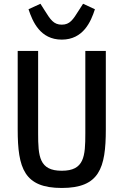

<svg xmlns="http://www.w3.org/2000/svg" viewBox="-20 -962 640 995"><path d="M71.7 -698.2V-291.2C71.7 -89.5 105.8 12.1 300.1 12.1C494.3 12.1 528.4 -89.5 528.4 -291.2V-698.2H422.2V-271.3C422.2 -151.6 416.9 -77.1 300.1 -77.1C183.2 -77.1 177.6 -151.6 177.6 -271.3V-698.2ZM127.8 -914.1C149.1 -849.4 188.6 -756.7 300.1 -756.7C411.2 -756.7 451 -849.4 471.9 -914.1L410.5 -942.5L389.2 -909.4C358.3 -860.1 342.3 -834.2 300.1 -834.2C257.8 -834.2 241.5 -860.1 210.6 -909.4L189.6 -942.5Z"/></svg>

Font: Margiela Mono Medium
Style: Regular
Weight: 500
Designer: Mike Abbink, Paul van der Laan, Pieter van Rosmalen
Foundry: Bold Monday
Version: Version 2.003 2021